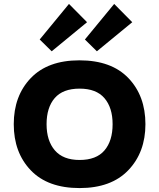

<svg xmlns="http://www.w3.org/2000/svg" viewBox="-20 -947 810 977"><path d="M553 -315Q553 -399 511.5 -447.5Q470 -496 385 -496Q300 -496 258.5 -448Q217 -400 217 -315Q217 -231 259 -182Q301 -133 385 -133Q470 -133 511.5 -181.5Q553 -230 553 -315ZM720 -315Q720 -172 633 -81Q546 10 385 10Q223 10 136.5 -80.5Q50 -171 50 -315Q50 -459 136.5 -549.5Q223 -640 384 -640Q547 -640 633.5 -549.5Q720 -459 720 -315ZM331 -927 423 -834 243 -686 182 -746ZM561 -927 653 -834 473 -686 412 -746Z"/></svg>

Font: Sinkin Sans 700 Bold
Style: Bold
Weight: 700
Designer: Keith Bates
Foundry: K-Type
Version: Sinkin Sans (version 1.0)  by Keith Bates   •   © 2014   www